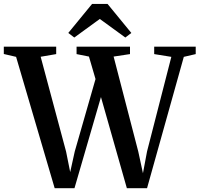

<svg xmlns="http://www.w3.org/2000/svg" viewBox="-40 -988 1048 1008"><path d="M-20 -704.5V-743H255V-704L173.5 -690L307 -192L328.5 -84.5L352.5 -193L461.5 -573L427 -691L362 -704V-743H642.5V-704L556.5 -691L686 -192L710.5 -78.5L732 -193L859.5 -689.5L769.5 -704V-743H987.5V-704L925 -689.5L732 0H626L490 -478.5L351 0H247L44.5 -689.5ZM350 -791 318.5 -815 443.5 -967.5H524.5L649.5 -815L618 -791L484 -888.5Z"/></svg>

Font: Merriweather 72pt SemiBold
Style: Regular
Weight: 600
Version: Version 2.100